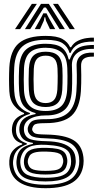

<svg xmlns="http://www.w3.org/2000/svg" viewBox="-20 -798 515 1010"><path d="M219.5 192Q130 192 82 160.8Q34 129.5 29 67.5Q28.2 57.5 28.9 47.5Q29.5 37.5 31.5 28.5Q35.8 5.5 53.8 -12.2Q71.8 -30 96.8 -37.8V-43Q72 -50.5 59.5 -64.6Q47 -78.8 43.5 -102Q42.5 -107 42.5 -114.5Q42.5 -122 43.5 -128.2Q47 -155.2 62.4 -171.8Q77.8 -188.2 106.5 -198.2V-203.5Q79.8 -213 55.8 -241.1Q31.8 -269.2 29 -318.2Q28.2 -335.5 27.9 -350.9Q27.5 -366.2 27.5 -381.1Q27.5 -396 27.9 -411.2Q28.2 -426.5 29 -443.5Q34 -532.5 79.5 -570.9Q125 -609.2 220.2 -609.2Q279.2 -609.2 308 -593.1Q336.8 -577 348.8 -549.8H354Q367.2 -572.8 390.1 -583.6Q413 -594.5 436.4 -597.6Q459.8 -600.8 474 -600V-579.2Q420.5 -580 391.6 -564.8Q362.8 -549.5 351 -519.5H345.8Q336.5 -552.2 309.5 -570.4Q282.5 -588.5 220.2 -588.5Q138 -588.5 98.6 -554.4Q59.2 -520.2 54.8 -442.8Q53.8 -420.8 53.4 -401.4Q53 -382 53.4 -362.2Q53.8 -342.5 54.8 -319Q57.8 -266.5 81.2 -239.6Q104.8 -212.8 137.2 -203.8V-198.5Q102.8 -188.5 85.8 -171.9Q68.8 -155.2 64.8 -129Q63.8 -122.2 63.9 -115.1Q64 -108 64.8 -101.2Q67.8 -80.8 80.6 -66.9Q93.5 -53 121 -44V-38.8Q90 -27.2 74 -11Q58 5.2 52.5 28.2Q50 38 49 47.8Q48 57.5 48.8 67.2Q54.8 123.8 96 148.8Q137.2 173.8 219.5 173.8Q304 173.8 345.6 148.9Q387.2 124 396 67.5Q397.2 58.8 397.1 48.8Q397 38.8 395.8 28.5Q388.8 -23.2 348.5 -45.8Q308.2 -68.2 224.2 -70.2Q188.5 -71 169.8 -74.6Q151 -78.2 142.8 -84.9Q134.5 -91.5 129.5 -101.2Q126.8 -106.8 126 -115.4Q125.2 -124 127 -129.2Q135 -154.8 153.1 -163.1Q171.2 -171.5 220.2 -171Q299.5 -169.8 338.2 -204.8Q377 -239.8 382 -318.8Q383.5 -340.5 384 -361.4Q384.5 -382.2 384.2 -404Q384 -425.8 383 -450.2Q381.5 -486.2 404.2 -504.9Q427 -523.5 474 -521V-500.2Q437.8 -501.2 421.5 -489.4Q405.2 -477.5 406.5 -448.2Q407.2 -425.2 407.5 -403.5Q407.8 -381.8 407.2 -360.6Q406.8 -339.5 405.5 -318.2Q399.2 -228.8 356.5 -189.5Q313.8 -150.2 220.2 -150.2Q191.5 -150.2 177.6 -147.9Q163.8 -145.5 158.5 -139.9Q153.2 -134.2 150 -123.8Q149.2 -122 149.2 -117.5Q149.2 -113 151.2 -109.8Q155.5 -102.2 161 -98.1Q166.5 -94 180.6 -92.4Q194.8 -90.8 224.5 -90.2Q318.5 -88.5 364.8 -61.8Q411 -35 418.8 28.5Q420 38.5 420 48.1Q420 57.8 418.8 67.5Q411 130.2 362.4 161.1Q313.8 192 219.5 192ZM219.5 137.2Q270.2 137.2 297.8 128.8Q325.2 120.2 337.2 104.5Q349.2 88.8 353 67.5Q354.2 60.5 354.1 50.5Q354 40.5 351.8 28Q348.5 5.2 333.1 -7.9Q317.8 -21 290.8 -27.5Q263.8 -34 224.5 -36Q164 -39.5 132.6 -24.5Q101.2 -9.5 90.2 28.5Q87.2 37.8 86.8 47.8Q86.2 57.8 87.8 68Q93 107.8 125.5 122.5Q158 137.2 219.5 137.2ZM219.5 120Q162.2 120 136.9 107.9Q111.5 95.8 107 67.8Q105.2 58 106 47.4Q106.8 36.8 109.5 28.2Q117.8 -0.5 144.2 -11Q170.8 -21.5 225.5 -20.2Q258.5 -19.5 280.5 -15Q302.5 -10.5 314.9 -0.1Q327.2 10.2 331.2 28.2Q334.2 38.2 334.2 48Q334.2 57.8 332 67.2Q325.8 97 300 108.5Q274.2 120 219.5 120ZM219.5 100.8Q246.2 100.8 264.6 98.2Q283 95.8 293.9 88.5Q304.8 81.2 309 67.8Q313 58 312.8 48.2Q312.5 38.5 308 28.5Q304.8 17.2 294.2 11.2Q283.8 5.2 266.4 2.8Q249 0.2 224.5 -0.5Q179.2 -1.8 158.4 5.4Q137.5 12.5 132.5 27.8Q127 37.8 126.1 48.1Q125.2 58.5 129 67.8Q134.8 87 155.6 93.9Q176.5 100.8 219.5 100.8ZM219.5 156.5Q143.2 156.5 107.8 136.6Q72.2 116.8 67 68.5Q66 58 66.6 48.4Q67.2 38.8 69.5 28.2Q75 -0.5 94.6 -16.8Q114.2 -33 153 -41.2V-46.5Q121.5 -51 105.2 -63.8Q89 -76.5 83 -101.8Q81.8 -108.5 81.5 -114.4Q81.2 -120.2 82.2 -129Q85.5 -157 106.2 -173.8Q127 -190.5 167 -198V-203Q127.2 -213.2 105.4 -240Q83.5 -266.8 80.5 -321.5Q79.5 -340.2 79.1 -358.8Q78.8 -377.2 79.1 -397.2Q79.5 -417.2 80.5 -440.5Q84.2 -509.2 118.1 -538.5Q152 -567.8 220.2 -567.8Q276.2 -567.8 303.5 -548.6Q330.8 -529.5 341.5 -485.2H346.8Q357.5 -513.5 372.4 -530.2Q387.2 -547 411.5 -554.1Q435.8 -561.2 474 -561.5V-540.8Q415.2 -542.8 385.2 -518.1Q355.2 -493.5 358.5 -445.8Q359.5 -427 359.6 -403.9Q359.8 -380.8 359.5 -358.9Q359.2 -337 358.2 -322Q353.5 -248.8 318.6 -219.4Q283.8 -190 220.2 -190.8Q195.8 -191.2 171.5 -185.6Q147.2 -180 129.8 -167.5Q112.2 -155 107.2 -134Q105.5 -127 105.8 -117.8Q106 -108.5 107.5 -102.5Q115.2 -73.5 142.1 -64.9Q169 -56.2 224.8 -55.2Q272 -54.2 304.4 -44.4Q336.8 -34.5 355 -16.2Q373.2 2 376.8 28.5Q378.5 39.2 378.6 49Q378.8 58.8 377 67.8Q368.8 115 330.9 135.8Q293 156.5 219.5 156.5ZM220.2 -214.2Q274.8 -214.2 302 -239.4Q329.2 -264.5 333.2 -323.5Q334.2 -339.8 334.6 -358.5Q335 -377.2 335 -397.8Q335 -418.2 334 -439.5Q331.2 -501.2 301.5 -524Q271.8 -546.8 220.2 -546.8Q164.5 -546.8 137 -522Q109.5 -497.2 106.2 -439Q104.8 -408.8 104.9 -379Q105 -349.2 106.2 -322.8Q109.5 -266.2 137 -240.2Q164.5 -214.2 220.2 -214.2ZM220.2 -235Q178.5 -235 156.6 -255.2Q134.8 -275.5 132 -324.2Q130.5 -353.2 130.6 -381.5Q130.8 -409.8 132 -437Q134.8 -485.8 156.4 -505.9Q178 -526 220.2 -526Q263.2 -526 284.6 -506Q306 -486 308.2 -438.5Q309.2 -419.2 309.2 -400.1Q309.2 -381 308.9 -362.2Q308.5 -343.5 307.5 -324.8Q304.2 -276 282.8 -255.5Q261.2 -235 220.2 -235ZM220.2 -255.8Q248.2 -255.8 263.6 -271.6Q279 -287.5 281.8 -327Q282.8 -344.5 283.1 -362.1Q283.5 -379.8 283.5 -398.4Q283.5 -417 282.5 -437.2Q280.8 -474.5 265.2 -489.9Q249.8 -505.2 220.2 -505.2Q190.8 -505.2 175.4 -489.5Q160 -473.8 157.8 -436Q156.5 -408.2 156.5 -381.1Q156.5 -354 157.8 -325.8Q160 -287.5 175.6 -271.6Q191.2 -255.8 220.2 -255.8ZM59 -644.8 147.5 -777.5H173.8L86 -644.8ZM111.2 -644.8 195.5 -777.5H236.8L321.2 -644.8H293.2L242.2 -726.5L221.5 -758.5H211L190 -726.2L139 -644.8ZM162.8 -644.8 195.5 -703.5 207.8 -727.8H224.8L237 -703.5L270.5 -644.8H242.8L222 -689L218 -707.2H214.2L210.5 -689L190.5 -644.8ZM346.5 -644.8 258.8 -777.5H285L373.5 -644.8Z"/></svg>

Font: Big Shoulders Inline Display Thin ExtraBold
Style: Regular
Weight: 800
Version: Version 2.002